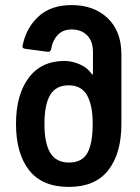

<svg xmlns="http://www.w3.org/2000/svg" viewBox="-20 -728 552 756"><path d="M43 -240Q43 -354 92.5 -421Q142 -488 234 -488Q264 -488 294.5 -474.5Q325 -461 341 -437Q342 -434 344 -434.5Q346 -435 346 -438V-523Q346 -566 323 -589Q300 -612 262 -612Q228 -612 207.5 -590.5Q187 -569 181 -533Q178 -523 168 -524L78 -536Q66 -538 69 -549Q83 -618 131.5 -663Q180 -708 262 -708Q350 -708 404 -656.5Q458 -605 458 -514V-240Q458 -124 406.5 -58Q355 8 251 8Q146 8 94.5 -58Q43 -124 43 -240ZM252 -88Q303 -88 324 -125.5Q345 -163 345 -241Q345 -313 323 -352.5Q301 -392 250 -392Q200 -392 177.5 -354Q155 -316 155 -240Q155 -164 178 -126Q201 -88 252 -88Z"/></svg>

Font: Barlow GEO Semi Bold
Style: Regular
Weight: 600
Designer: Jeremy Tribby
Foundry: Tribby Type
Version: Version 1.408